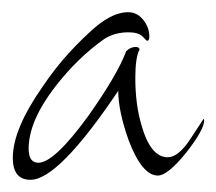

<svg xmlns="http://www.w3.org/2000/svg" viewBox="-20 -314 355 315"><path d="M30 -19Q1 -19 1 -55Q1 -102 50 -172Q71 -203 93 -227Q115 -251 137 -270Q166 -294 190 -294Q205 -294 215 -281.5Q225 -269 225 -254Q225 -247 221 -247Q221 -247 214 -254Q207 -261 191 -261Q168 -261 151 -250Q107 -219 70 -171Q27 -115 27 -70Q27 -47 43 -47Q69 -47 125 -124Q149 -158 164.5 -184.5Q180 -211 187 -230Q194 -237 203 -237Q208 -237 209 -233Q202 -220 202 -186Q202 -143 212 -109Q227 -56 255 -56Q273 -56 293 -87L314 -119Q315 -118 315 -117Q315 -101 285 -63Q255 -26 239 -26Q213 -26 191 -84Q174 -132 174 -165Q76 -19 30 -19Z"/></svg>

Font: Shalimar
Style: Regular
Weight: 400
Designer: Robert E. Leuschke
Foundry: Robert E. Leuschke
Version: Version 1.010; ttfautohint (v1.8.3)